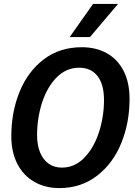

<svg xmlns="http://www.w3.org/2000/svg" viewBox="-20 -952 690 984"><path d="M38 -254Q38 -378 80.5 -482Q123 -586 204.5 -648Q286 -710 399 -710Q472 -710 527 -679.5Q582 -649 613 -589.5Q644 -530 644 -445Q644 -323 601.5 -218.5Q559 -114 477 -51Q395 12 284 12Q212 12 156 -20Q100 -52 69 -112Q38 -172 38 -254ZM297 -93Q363 -93 412 -143.5Q461 -194 487 -274Q513 -354 513 -439Q513 -520 479.5 -562.5Q446 -605 386 -605Q319 -605 270 -555Q221 -505 195.5 -425.5Q170 -346 170 -259Q170 -208 185.5 -170.5Q201 -133 229.5 -113Q258 -93 297 -93ZM457 -932H585L441 -762H337Z"/></svg>

Font: Azeret Mono Medium
Style: Italic
Weight: 500
Italic angle: -12°
Designer: Martin Vácha
Foundry: Displaay
Version: Version 1.000; Glyphs 3.0.3, build 3074